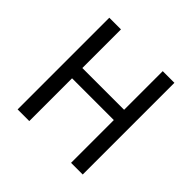

<svg xmlns="http://www.w3.org/2000/svg" viewBox="-178 -886 1057 1057"><g transform="rotate(45 350.5 -357.0)"><path d="M604 0H513.2V-333H188V0H97.2V-713.9H188V-413.1H513.2V-713.9H604Z"/></g></svg>

Font: WenQuanYi Micro Hei
Style: Regular
Weight: 400
Foundry: Ascender Corporation
Version: Version 0.2.0-beta